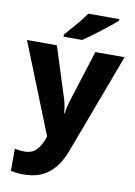

<svg xmlns="http://www.w3.org/2000/svg" viewBox="-106 -926 800 1139"><g transform="rotate(10 294.0 -356.0)"><path d="M0 -642H180L279 -331Q284 -314 287.5 -293.5Q291 -273 293 -252H296Q299 -275 303.5 -294.5Q308 -314 313 -330L412 -642H588L362 -39Q328 53 269.5 100Q211 147 118 147Q92 147 73.5 144.5Q55 142 41 139V6Q52 8 67.5 10Q83 12 100 12Q147 12 172 -16Q197 -44 211 -82L217 -99ZM518 -849Q502 -835 477 -815Q452 -795 423.5 -773Q395 -751 368.5 -731.5Q342 -712 322 -699H210V-712Q226 -731 249 -756.5Q272 -782 294 -809.5Q316 -837 331 -859H518Z"/></g></svg>

Font: Noto Sans Telugu UI ExtraBold
Style: Regular
Weight: 800
Designer: Jelle Bosma - Monotype Design Team
Foundry: Monotype Imaging Inc.
Version: Version 2.005; ttfautohint (v1.8.4.7-5d5b)